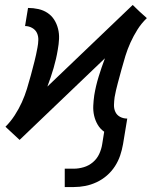

<svg xmlns="http://www.w3.org/2000/svg" viewBox="-20 -552 640 774"><path d="M241 202V128H278Q297 128 317.5 122Q338 116 354.5 102Q371 88 380 68.5Q389 49 392 29L400 -21Q384 -32 374 -49Q364 -66 359.5 -85.5Q355 -105 356 -126Q357 -147 360 -168Q366 -205 377.5 -242.5Q389 -280 403 -317L59 12L30 -15L2 -41Q23 -62 39.5 -87.5Q56 -113 68 -139.5Q80 -166 88.5 -193.5Q97 -221 104.5 -249Q112 -277 119 -304.5Q126 -332 131 -360Q134 -375 134.5 -390.5Q135 -406 129 -419Q123 -432 109.5 -439.5Q96 -447 81 -447L93 -520Q114 -520 134.5 -515.5Q155 -511 171.5 -500Q188 -489 198.5 -472.5Q209 -456 214 -436Q219 -416 218 -395Q217 -374 213 -352Q207 -315 196 -277.5Q185 -240 171 -203L515 -532L543 -505L572 -479Q550 -458 534 -432.5Q518 -407 506 -380.5Q494 -354 485.5 -326.5Q477 -299 469.5 -271Q462 -243 454.5 -215.5Q447 -188 442 -160Q440 -145 439.5 -129.5Q439 -114 445 -101Q451 -88 464 -81Q477 -74 493 -74L476 29Q472 52 464.5 74.5Q457 97 443.5 118Q430 139 411 155.5Q392 172 369.5 182.5Q347 193 324 197.5Q301 202 278 202Z"/></svg>

Font: Iosevka SS04 Extended Oblique
Style: Regular
Weight: 400
Width: 7
Italic angle: -9°
Monospace: yes
Designer: Belleve Invis
Foundry: Belleve Invis
Version: Version 19.0.0; ttfautohint (v1.8.4)